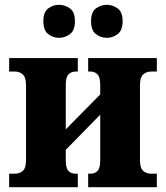

<svg xmlns="http://www.w3.org/2000/svg" viewBox="-20 -777 689 797"><path d="M424 -620Q398 -620 378 -635.5Q358 -651 358 -689Q358 -727 378 -742Q398 -757 424 -757Q448 -757 468.5 -742Q489 -727 489 -689Q489 -651 468.5 -635.5Q448 -620 424 -620ZM225 -620Q200 -620 180 -635.5Q160 -651 160 -689Q160 -727 180 -742Q200 -757 225 -757Q250 -757 270.5 -742Q291 -727 291 -689Q291 -651 270.5 -635.5Q250 -620 225 -620ZM18 0V-56H42Q61 -56 74.5 -67.5Q88 -79 88 -113V-423Q88 -456 74.5 -468Q61 -480 42 -480H18V-536H303V-480H294Q276 -480 264.5 -468.5Q253 -457 253 -424V-240L396 -385V-424Q396 -457 384.5 -468.5Q373 -480 356 -480H346V-536H631V-480H607Q588 -480 574.5 -468Q561 -456 561 -423V-113Q561 -79 574.5 -67.5Q588 -56 607 -56H631V0H346V-56H356Q373 -56 384.5 -67Q396 -78 396 -112V-301L253 -155V-112Q253 -78 264.5 -67Q276 -56 294 -56H303V0Z"/></svg>

Font: Noto Serif SemiCondensed ExtraBold
Style: Regular
Weight: 800
Width: 4
Designer: Monotype Design Team
Foundry: Monotype Imaging Inc.
Version: Version 2.015